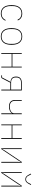

<svg xmlns="http://www.w3.org/2000/svg" viewBox="1997 -2790 805 4840"><g transform="rotate(90 2400.0 -370.5)"><path d="M322 12Q222 12 166 -55.5Q110 -123 110 -258Q110 -393 166 -460.5Q222 -528 322 -528Q390 -528 434.5 -496.5Q479 -465 496 -416L477 -410Q458 -458 418.5 -483.5Q379 -509 322 -509Q231 -509 182 -448.5Q133 -388 133 -282V-234Q133 -128 182 -67.5Q231 -7 322 -7Q382 -7 423 -35Q464 -63 485 -110L503 -102Q493 -79 476.5 -58Q460 -37 437.5 -21.5Q415 -6 386 3Q357 12 322 12Z M900 12Q800 12 745 -55.5Q690 -123 690 -258Q690 -393 745 -460.5Q800 -528 900 -528Q1000 -528 1055 -460.5Q1110 -393 1110 -258Q1110 -123 1055 -55.5Q1000 12 900 12ZM900 -7Q991 -7 1039 -67.5Q1087 -128 1087 -234V-282Q1087 -388 1039 -448.5Q991 -509 900 -509Q809 -509 761 -448.5Q713 -388 713 -282V-234Q713 -128 761 -67.5Q809 -7 900 -7Z M1318 -516H1339V-280H1661V-516H1682V0H1661V-261H1339V0H1318Z M1879 -19H1933L2030 -206Q2037 -218 2041.5 -223Q2046 -228 2053 -230V-233Q1988 -233 1949.5 -266.5Q1911 -300 1911 -372Q1911 -446 1951.5 -481Q1992 -516 2059 -516H2261V0H2240V-228H2065L1956 -18Q1947 0 1927 0H1879ZM2240 -497H2059Q1999 -497 1966.5 -468.5Q1934 -440 1934 -389V-355Q1934 -304 1966.5 -275.5Q1999 -247 2059 -247H2240Z M2838 -272H2835Q2821 -239 2777 -217Q2733 -195 2667 -195Q2587 -195 2545 -232Q2503 -269 2503 -340V-516H2524V-342Q2524 -276 2561 -245Q2598 -214 2667 -214Q2700 -214 2730.5 -221Q2761 -228 2785 -242Q2809 -256 2823.5 -277.5Q2838 -299 2838 -329V-516H2859V0H2838Z M3118 -516H3139V-280H3461V-516H3482V0H3461V-261H3139V0H3118Z M3718 -516H3739V-104L3733 -23H3736L3775 -88L4062 -516H4082V0H4061V-412L4067 -493H4064L4025 -428L3738 0H3718Z M4318 -516H4339V-104L4333 -23H4336L4375 -88L4662 -516H4682V0H4661V-412L4667 -493H4664L4625 -428L4338 0H4318ZM4500 -606Q4460 -606 4435 -626Q4410 -646 4387 -688L4357 -745L4375 -753L4422 -664Q4451 -624 4500 -624Q4549 -624 4578 -664L4625 -753L4643 -745L4613 -688Q4590 -646 4565 -626Q4540 -606 4500 -606Z"/></g></svg>

Font: IBM Plex Mono Thin
Style: Regular
Weight: 100
Monospace: yes
Designer: Mike Abbink, Paul van der Laan, Pieter van Rosmalen
Foundry: Bold Monday
Version: Version 2.3